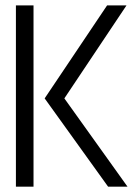

<svg xmlns="http://www.w3.org/2000/svg" viewBox="-20 -704 519 724"><path d="M40 0V-683.6H106.4V0ZM148.4 -333 383.8 -683.6H457L222.7 -333L460.9 0H387.7Z"/></svg>

Font: Post No Bills Colombo Medium
Style: Regular
Weight: 500
Designer: Kosala Senevirathne, Siva Puranthara, Lasantha Premarathna, Tharique Azeez
Foundry: Mooniak
Version: Version 1.220 ; ttfautohint (v1.6)